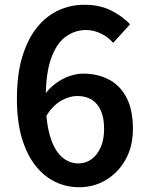

<svg xmlns="http://www.w3.org/2000/svg" viewBox="-20 -772 620 806"><path d="M312 14Q259 14 212 -8.5Q165 -31 129 -76.5Q93 -122 72 -191.5Q51 -261 51 -357Q51 -462 74.5 -537Q98 -612 137.5 -659.5Q177 -707 227.5 -729.5Q278 -752 334 -752Q399 -752 446.5 -728Q494 -704 526 -670L455 -592Q436 -615 405 -630.5Q374 -646 341 -646Q295 -646 256.5 -618.5Q218 -591 195 -528Q172 -465 172 -357Q172 -262 189.5 -202.5Q207 -143 238 -114.5Q269 -86 310 -86Q340 -86 364 -103.5Q388 -121 402.5 -153Q417 -185 417 -231Q417 -277 403.5 -307.5Q390 -338 365 -353.5Q340 -369 304 -369Q272 -369 237 -349.5Q202 -330 171 -281L166 -373Q186 -401 213.5 -421.5Q241 -442 271.5 -452.5Q302 -463 328 -463Q390 -463 437.5 -438Q485 -413 511.5 -361.5Q538 -310 538 -231Q538 -157 507 -102Q476 -47 425 -16.5Q374 14 312 14Z"/></svg>

Font: Noto Sans TC Thin SemiBold
Style: Regular
Weight: 600
Version: Version 2.004-H2;hotconv 1.0.118;makeotfexe 2.5.65603